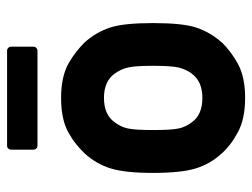

<svg xmlns="http://www.w3.org/2000/svg" viewBox="-104 -600 709 540"><g transform="rotate(-90 250.0 -329.5)"><path d="M34.2 -253.4Q34.2 -332 46.9 -372.6Q59.6 -413.6 89.8 -446.3Q101.1 -458 115 -469.2Q128.9 -480.5 147 -490.7Q184.1 -511.7 245.1 -511.7Q304.7 -511.7 342.3 -490.7Q360.8 -480 375 -468.8Q389.2 -457.5 400.4 -446.3Q430.2 -413.6 443.4 -372.6Q455.6 -334 455.6 -253.4Q455.6 -171.4 443.4 -132.8Q429.7 -91.3 400.4 -59.1H400.9Q389.6 -47.9 375.2 -36.6Q360.8 -25.4 342.3 -15.1Q304.7 5.9 245.1 5.9Q185.1 5.9 147.5 -15.1Q128.4 -25.4 114 -36.6Q99.6 -47.9 89.4 -59.1H89.8Q59.6 -91.3 46.9 -132.8Q34.2 -173.3 34.2 -253.4ZM335.4 -252.4Q335.4 -278.8 334.2 -296.4Q333 -314 330.6 -323.7Q326.2 -343.3 313.5 -360.8L314 -360.4Q292 -391.1 245.1 -391.1Q197.3 -391.1 176.3 -360.4Q169.9 -352.1 165.5 -342.8Q161.1 -333.5 159.2 -323.7Q154.8 -303.7 154.8 -253.4Q154.8 -200.7 159.2 -181.2Q161.1 -171.4 165.5 -162.1Q169.9 -152.8 176.3 -144.5Q197.3 -114.3 245.1 -114.3Q292 -114.3 314 -145V-144.5Q325.7 -161.1 330.6 -181.2Q333 -191.4 334.2 -209Q335.4 -226.6 335.4 -252.4ZM110.8 -578.1Q106 -578.1 102.8 -581.3Q99.6 -584.5 99.6 -589.8V-652.3Q99.6 -657.2 102.8 -660.4Q106 -663.6 110.8 -663.6H377.4Q382.3 -663.6 385.7 -660.4Q389.2 -657.2 389.2 -652.3V-589.8Q389.2 -584.5 385.7 -581.3Q382.3 -578.1 377.4 -578.1Z"/></g></svg>

Font: Alte DIN 1451 Mittelschrift
Style: Bold
Weight: 700
Designer: Peter Wiegel
Foundry: Peter Wiegel
Version: Version 1.003